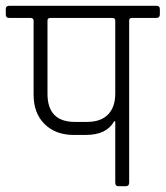

<svg xmlns="http://www.w3.org/2000/svg" viewBox="-34 -643 572 663"><path d="M225 -222H266Q314 -222 339 -247.5Q364 -273 364 -320V-572Q364 -581 354 -581H140Q130 -581 130 -572V-319Q130 -222 225 -222ZM-2 -623H506Q518 -623 518 -612V-593Q518 -581 506 -581H421Q412 -581 412 -572V-12Q412 0 400 0H375Q364 0 364 -12V-224H360Q334 -177 262 -177H221Q158 -177 120 -214.5Q82 -252 82 -316V-572Q82 -579 74 -581H-2Q-14 -581 -14 -593V-612Q-14 -623 -2 -623Z"/></svg>

Font: Rajdhani
Style: Regular
Weight: 400
Designer: Satya Rajpurohit, Jyotish Sonowal
Foundry: Indian Type Foundry
Version: Version 1.201 February 1, 2022